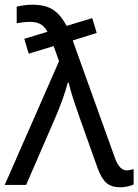

<svg xmlns="http://www.w3.org/2000/svg" viewBox="-26 -786 588 816"><path d="M-6 0 225 -526 202 -590 96 -558 77 -621 176 -651Q162 -675 145 -684Q128 -693 101 -693Q83 -693 69.5 -691Q56 -689 45 -687V-758Q59 -761 76 -763.5Q93 -766 111 -766Q168 -766 200.5 -744Q233 -722 257 -676L366 -709L385 -646L283 -614L462 -116Q481 -62 512 -62Q520 -62 528.5 -64Q537 -66 542 -67V-2Q531 3 516.5 6.5Q502 10 485 10Q448 10 426.5 -8.5Q405 -27 389 -71L316 -276Q308 -300 297.5 -329.5Q287 -359 278.5 -387.5Q270 -416 266 -435H262Q253 -400 238.5 -360Q224 -320 207 -281L85 0Z"/></svg>

Font: Noto Sans Historical
Style: Regular
Weight: 400
Designer: Monotype Design Team
Foundry: Monotype Imaging Inc.
Version: Version 2.013; ttfautohint (v1.8.4.7-5d5b)